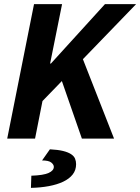

<svg xmlns="http://www.w3.org/2000/svg" viewBox="-20 -672 680 931"><path d="M640 -652 382 -385 533 0H377L280 -279L186 -182L150 0H15L145 -652H281L223 -364H227L489 -652ZM130 239 132 180Q191 178 216 166.5Q241 155 241 137Q241 126 228.5 116Q216 106 184 106L222 52Q261 54 285.5 60Q310 66 324.5 75.5Q339 85 344 97.5Q349 110 349 124Q349 153 332.5 174Q316 195 286.5 209Q257 223 217 230.5Q177 238 130 239Z"/></svg>

Font: Source Code Pro
Style: Bold Italic
Weight: 700
Italic angle: -11°
Monospace: yes
Designer: Paul D. Hunt, Teo Tuominen
Foundry: Adobe Systems Incorporated
Version: Version 1.050;PS 1.000;hotconv 16.6.51;makeotf.lib2.5.65220